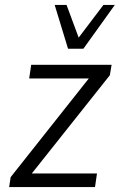

<svg xmlns="http://www.w3.org/2000/svg" viewBox="-20 -756 494 776"><path d="M17 0 23 -40 358 -463 356 -439H98L106 -494H431L424 -452L88 -29L92 -55H372L364 0ZM255 -559 201 -736H249L298 -604L398 -736H444L317 -559Z"/></svg>

Font: Nunito Sans 7pt Condensed Light
Style: Italic
Weight: 300
Width: 3
Italic angle: -9°
Designer: Vernon Adams
Foundry: Vernon Adams
Version: Version 3.101;gftools[0.9.27]